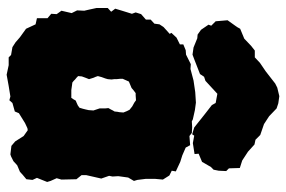

<svg xmlns="http://www.w3.org/2000/svg" viewBox="-158 -654 841 564"><g transform="rotate(90 262.0 -371.5)"><path d="M263 18 232 23 199 29 171 23H148L141 16L118 12L104 3L89 -10L64 -28L51 -56L33 -60V-91L20 -102L21 -118L11 -132L18 -162L10 -178L11 -199L8 -212L3 -235V-268L14 -278L5 -290L11 -310L20 -339L16 -350L21 -366L37 -380V-394L49 -405L51 -420L59 -432L79 -450L76 -455L90 -470L110 -480V-490L127 -497L140 -498L168 -512L182 -511L216 -520L250 -525L281 -527L303 -524L330 -518L336 -515L353 -516L370 -515L379 -508L406 -510L413 -497L436 -487L455 -481L483 -468L481 -456L495 -449L507 -430L505 -408V-379L508 -355L511 -345L501 -328L497 -299L498 -282L496 -272L504 -249L494 -205V-191L506 -176L507 -132L503 -118L511 -100L514 -90L502 -60L508 -47L506 -29L494 -19L484 -10L465 -2L453 9L439 16L433 18L408 15L395 4L379 -21L362 -33L356 -32L341 -25L312 -7L307 5L282 12L274 21ZM244 -161H267L271 -167L275 -174L280 -176L289 -180L296 -185L299 -195L301 -203L303 -212L304 -226L298 -244V-260L297 -270L301 -277L304 -283L307 -288L308 -297L309 -302L310 -314L306 -324L302 -332L292 -340L281 -346L274 -351L260 -350H253L245 -344L238 -338L226 -333L219 -330L211 -312V-304L212 -294V-287L213 -279L212 -268L210 -261L206 -250L203 -239L205 -233L208 -226L212 -213L208 -203L204 -192L203 -181L207 -177L213 -172L217 -168L222 -164L230 -163ZM67 -542 52 -564 55 -572 42 -585 39 -620 59 -648 64 -657 93 -669 114 -689 128 -700H148L164 -715L189 -732L225 -760L237 -766L262 -772L283 -769L298 -764L321 -742L344 -727L376 -716L390 -702L404 -699L425 -680L451 -663L473 -656L474 -624L482 -616L481 -594L478 -579L470 -571L455 -545L431 -535L432 -523L400 -518L378 -522L374 -516L354 -522L315 -553L288 -574L282 -585L255 -590L217 -555L205 -551L197 -539L156 -523L140 -517L119 -520L92 -531L81 -532Z"/></g></svg>

Font: Winky Rough Black
Style: Regular
Weight: 900
Designer: Simon Atzbach
Foundry: typofactur
Version: Version 1.206; ttfautohint (v1.8.4.7-5d5b)